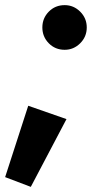

<svg xmlns="http://www.w3.org/2000/svg" viewBox="-40 -550 358 748"><path d="M212 -530Q247 -530 272.5 -504.5Q298 -479 298 -443Q298 -407 272.5 -381.5Q247 -356 212 -356Q175 -356 150 -381.5Q125 -407 125 -443Q125 -479 150 -504.5Q175 -530 212 -530ZM70 -138 219 -86 80 178 -20 140Z"/></svg>

Font: Arvo
Style: Bold Italic
Weight: 700
Italic angle: -13°
Designer: Anton Koovit (Cyrillic Expansion: Cyreal)
Foundry: Anton Koovit, Yassin Baggar
Version: Version 3.000